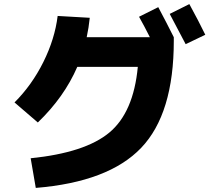

<svg xmlns="http://www.w3.org/2000/svg" viewBox="-20 -857 1040 939"><path d="M984 -687 888 -641Q834 -745 810 -789L906 -837Q952 -753 984 -687ZM654 -530H358Q294 -382 165 -258L51 -356Q136 -441 192 -553.5Q248 -666 262 -779L419 -770Q414 -721 404 -675H713Q687 -727 660 -775L754 -822Q795 -745 830 -675V-658Q830 -301 670.5 -134Q511 33 155 62L130 -83Q396 -110 514.5 -208.5Q633 -307 654 -530Z"/></svg>

Font: M PLUS 1p ExtraBold
Style: Regular
Weight: 800
Version: Version 1.062